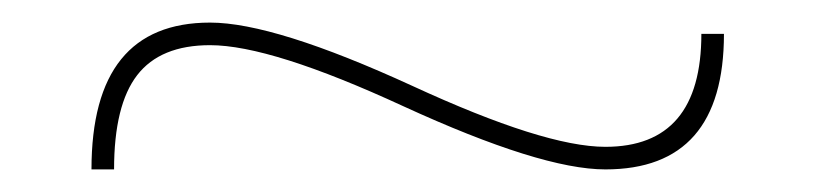

<svg xmlns="http://www.w3.org/2000/svg" viewBox="-20 -385 722 170"><path d="M61 -235Q61 -365 166 -365Q223 -365 345 -309Q462 -255 516 -255Q601 -255 601 -355H621Q621 -235 516 -235Q459 -235 337 -291Q220 -345 166 -345Q122 -345 101.5 -318.5Q81 -292 81 -235Z"/></svg>

Font: Mplus 1p Thin
Style: Regular
Weight: 250
Version: Version 1.061